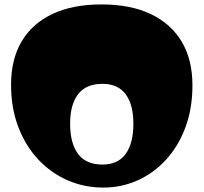

<svg xmlns="http://www.w3.org/2000/svg" viewBox="-20 -834 920 868"><path d="M447 14Q361 14 285.5 -19Q210 -52 152.5 -113.5Q95 -175 62.5 -260.5Q30 -346 30 -451Q30 -566 78 -647Q126 -728 217.5 -771Q309 -814 439 -814Q570 -814 661.5 -770.5Q753 -727 801.5 -645.5Q850 -564 850 -448Q850 -344 818.5 -259Q787 -174 731.5 -113Q676 -52 603 -19Q530 14 447 14ZM443 -90Q513 -90 548 -138Q583 -186 583 -275Q583 -361 548 -408Q513 -455 443 -455Q369 -455 333 -408Q297 -361 297 -275Q297 -186 333 -138Q369 -90 443 -90Z"/></svg>

Font: Matemasie
Style: Regular
Weight: 400
Designer: Adam Yeo
Version: Version 1.001; ttfautohint (v1.8.4.7-5d5b)